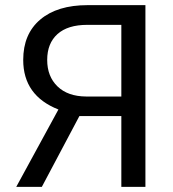

<svg xmlns="http://www.w3.org/2000/svg" viewBox="-20 -731 677 751"><path d="M454.6 0V-276.9H290.5L143.6 0H43.5L208.5 -302.7Q70.8 -356.9 70.8 -496.6Q70.8 -598.1 137.5 -654.5Q204.1 -710.9 322.8 -710.9H548.8V0ZM164.6 -496.6Q164.6 -432.1 204.8 -393.1Q245.1 -354 316.9 -353.5H454.6V-633.8H321.3Q245.1 -633.8 204.8 -597.7Q164.6 -561.5 164.6 -496.6Z"/></svg>

Font: APIMedia Roboto
Style: Regular
Weight: 400
Designer: Google
Version: Version 2.137; 2017